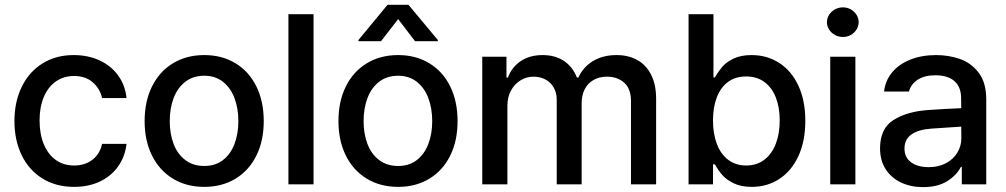

<svg xmlns="http://www.w3.org/2000/svg" viewBox="-20 -766 4182 798"><path d="M40 -262.7Q40 -343.3 70.6 -405.5Q101.1 -467.8 156.7 -502.4Q212.4 -537.1 286.1 -537.1Q346.2 -537.1 394 -514.9Q441.9 -492.7 471.2 -452.1Q500.5 -411.6 505.9 -358.4H404.3Q395.5 -397.9 365.2 -424.1Q335 -450.2 288.1 -450.2Q245.1 -450.2 212.6 -427.7Q180.2 -405.3 162.4 -363.5Q144.5 -321.8 144.5 -265.6Q144.5 -208 162.4 -165.8Q180.2 -123.5 212.4 -100.8Q244.6 -78.1 288.1 -78.1Q332.5 -78.1 363.8 -101.8Q395 -125.5 404.3 -168H505.9Q500 -116.2 471.9 -75.7Q443.8 -35.2 396.5 -12.2Q349.1 10.7 288.1 10.7Q212.4 10.7 156.2 -24.2Q100.1 -59.1 70.1 -121.1Q40 -183.1 40 -262.7Z M581.1 -262.7Q581.1 -344.7 611.8 -406.7Q642.6 -468.8 698.7 -502.9Q754.9 -537.1 829.1 -537.1Q902.8 -537.1 959 -502.9Q1015.1 -468.8 1045.7 -406.5Q1076.2 -344.2 1076.2 -262.7Q1076.2 -181.2 1045.7 -119.4Q1015.1 -57.6 959 -23.4Q902.8 10.7 829.1 10.7Q754.9 10.7 698.7 -23.4Q642.6 -57.6 611.8 -119.4Q581.1 -181.2 581.1 -262.7ZM970.7 -262.7Q970.7 -314.9 954.8 -357.7Q939 -400.4 907 -425.8Q875 -451.2 829.1 -451.2Q782.2 -451.2 749.8 -425.8Q717.3 -400.4 701.4 -357.7Q685.5 -314.9 685.5 -262.7Q685.5 -210.4 701.4 -168.2Q717.3 -126 749.8 -101.1Q782.2 -76.2 829.1 -76.2Q875.5 -76.2 907.2 -101.1Q939 -126 954.8 -168.2Q970.7 -210.4 970.7 -262.7Z M1283.2 0H1178.7V-707H1283.2Z M1386.7 -262.7Q1386.7 -344.7 1417.5 -406.7Q1448.2 -468.8 1504.4 -502.9Q1560.5 -537.1 1634.8 -537.1Q1708.5 -537.1 1764.6 -502.9Q1820.8 -468.8 1851.3 -406.5Q1881.8 -344.2 1881.8 -262.7Q1881.8 -181.2 1851.3 -119.4Q1820.8 -57.6 1764.6 -23.4Q1708.5 10.7 1634.8 10.7Q1560.5 10.7 1504.4 -23.4Q1448.2 -57.6 1417.5 -119.4Q1386.7 -181.2 1386.7 -262.7ZM1776.4 -262.7Q1776.4 -314.9 1760.5 -357.7Q1744.6 -400.4 1712.6 -425.8Q1680.7 -451.2 1634.8 -451.2Q1587.9 -451.2 1555.4 -425.8Q1522.9 -400.4 1507.1 -357.7Q1491.2 -314.9 1491.2 -262.7Q1491.2 -210.4 1507.1 -168.2Q1522.9 -126 1555.4 -101.1Q1587.9 -76.2 1634.8 -76.2Q1681.2 -76.2 1712.9 -101.1Q1744.6 -126 1760.5 -168.2Q1776.4 -210.4 1776.4 -262.7ZM1634.8 -686.5 1563.5 -594.7H1469.7V-599.6L1590.8 -746.1H1677.7L1799.8 -599.6V-594.7H1705.1Z M1984.4 -530.3H2085V-443.4H2090.8Q2107.9 -488.3 2145.3 -512.7Q2182.6 -537.1 2235.4 -537.1Q2287.6 -537.1 2324.2 -512.5Q2360.8 -487.8 2377.9 -443.4H2383.8Q2403.3 -487.3 2444.6 -512.2Q2485.8 -537.1 2543 -537.1Q2591.8 -537.1 2628.7 -516.6Q2665.5 -496.1 2686.3 -455.3Q2707 -414.6 2707 -355.5V0H2602.5V-345.7Q2602.5 -396.5 2574.7 -421.9Q2546.9 -447.3 2502.9 -447.3Q2470.2 -447.3 2446.3 -433.3Q2422.4 -419.4 2409.9 -394.5Q2397.5 -369.6 2397.5 -337.9V0H2293.9V-351.6Q2293.9 -379.9 2281.7 -401.6Q2269.5 -423.3 2247.6 -435.3Q2225.6 -447.3 2197.3 -447.3Q2168 -447.3 2143.1 -431.9Q2118.2 -416.5 2103.5 -389.2Q2088.9 -361.8 2088.9 -327.1V0H1984.4Z M2841.8 -707H2945.3V-444.3H2951.2Q2965.8 -469.2 2981.9 -488.3Q2998 -507.3 3028.3 -522.2Q3058.6 -537.1 3103.5 -537.1Q3168 -537.1 3218.8 -504.4Q3269.5 -471.7 3298.3 -409.9Q3327.1 -348.1 3327.1 -263.7Q3327.1 -179.7 3298.6 -117.7Q3270 -55.7 3219.5 -22.5Q3168.9 10.7 3104.5 10.7Q3060.1 10.7 3029.5 -4.2Q2999 -19 2981.9 -38.8Q2964.8 -58.6 2951.2 -83H2943.4V0H2841.8ZM3081.1 -78.1Q3125.5 -78.1 3157 -102.3Q3188.5 -126.5 3204.6 -168.9Q3220.7 -211.4 3220.7 -265.6Q3220.7 -318.8 3204.8 -360.1Q3189 -401.4 3157.5 -424.8Q3126 -448.2 3081.1 -448.2Q3037.1 -448.2 3006.3 -425.8Q2975.6 -403.3 2959.5 -362.1Q2943.4 -320.8 2943.4 -265.6Q2943.4 -210 2959.5 -167.5Q2975.6 -125 3006.8 -101.6Q3038.1 -78.1 3081.1 -78.1Z M3430.7 -530.3H3535.2V0H3430.7ZM3417 -673.8Q3417 -690.4 3426 -704.6Q3435.1 -718.8 3450.4 -727.1Q3465.8 -735.4 3483.4 -735.4Q3501 -735.4 3515.9 -727.1Q3530.8 -718.8 3539.8 -704.6Q3548.8 -690.4 3548.8 -673.8Q3548.8 -657.2 3539.8 -643.1Q3530.8 -628.9 3515.9 -620.6Q3501 -612.3 3483.4 -612.3Q3465.8 -612.3 3450.4 -620.6Q3435.1 -628.9 3426 -643.1Q3417 -657.2 3417 -673.8Z M3835.9 -308.6Q3869.1 -311 3908.4 -313.2Q3947.8 -315.4 3975.1 -316.4L3974.6 -358.4Q3974.6 -403.8 3947.3 -428.5Q3919.9 -453.1 3867.2 -453.1Q3822.8 -453.1 3794.4 -434.8Q3766.1 -416.5 3757.8 -385.7H3654.3Q3659.2 -429.7 3687 -464.1Q3714.8 -498.5 3762.5 -517.8Q3810.1 -537.1 3871.1 -537.1Q3921.4 -537.1 3968 -521.5Q4014.6 -505.9 4046.9 -464.8Q4079.1 -423.8 4079.1 -352.5V0H3977.5V-72.3H3973.6Q3955.6 -37.1 3916.3 -12.7Q3877 11.7 3816.4 11.7Q3765.6 11.7 3725.1 -7.3Q3684.6 -26.4 3661.1 -62.7Q3637.7 -99.1 3637.7 -149.4Q3637.7 -231.9 3693.4 -267.1Q3749 -302.2 3835.9 -308.6ZM3839.8 -71.3Q3880.9 -71.3 3911.6 -87.6Q3942.4 -104 3959 -131.6Q3975.6 -159.2 3975.6 -191.4L3975.1 -239.7L3850.6 -231.4Q3797.4 -227.5 3768.3 -207.3Q3739.3 -187 3739.3 -148.4Q3739.3 -111.3 3766.8 -91.3Q3794.4 -71.3 3839.8 -71.3Z"/></svg>

Font: WEMIX Pretendard Medium
Style: Regular
Weight: 500
Designer: Base glyphs from Inter by Rasmus Andersson; Hangeul glyphs from Noto Sans CJK(Source Han Sans) by Jang Soo-young and Kan
Foundry: Kil Hyung-jin
Version: Version 1.000